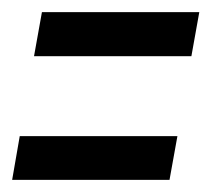

<svg xmlns="http://www.w3.org/2000/svg" viewBox="-34 -401 352 316"><path d="M22 -308.5H281L294 -381H35ZM-14 -105H245L258 -177H-1.5Z"/></svg>

Font: Anybody UltraCondensed Thin Medium
Style: Italic
Weight: 500
Italic angle: -10°
Version: Version 1.111